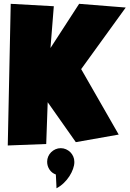

<svg xmlns="http://www.w3.org/2000/svg" viewBox="-20 -739 684 1014"><path d="M644 -699.2 408.7 -374 606.9 -28.3 380.4 11.7 231.9 -199.2 224.1 21.5 21 29.3 36.6 -718.8 264.2 -706.1 246.6 -485.4 397.9 -718.8ZM372.6 117.7Q372.6 133.8 365.7 153.1Q358.9 172.4 346.7 191.4Q334.5 210.4 317.1 227.3Q299.8 244.1 278.3 255.4Q278.3 255.4 278.1 247.6Q277.8 239.7 277.3 228.8Q276.9 217.8 276.1 205.1Q275.4 192.4 274.9 182.6Q253.4 174.8 241.2 156.2Q229 137.7 229 115.2Q229 100.6 234.6 87.6Q240.2 74.7 250 64.9Q259.8 55.2 272.9 49.3Q286.1 43.5 300.8 43.5Q315.4 43.5 328.6 49.3Q341.8 55.2 351.6 64.9Q361.3 74.7 366.9 87.6Q372.6 100.6 372.6 115.2Z"/></svg>

Font: Luckiest Guy
Style: Regular
Weight: 400
Designer: Astigmatic (AOETI)
Foundry: Astigmatic (AOETI)
Version: Version 1.000